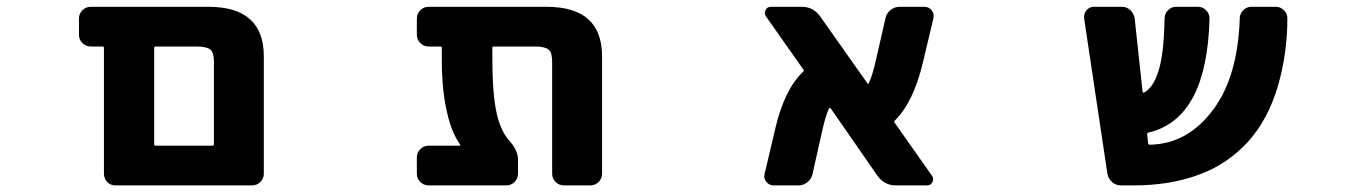

<svg xmlns="http://www.w3.org/2000/svg" viewBox="-20 -569 4040 571"><path d="M323.2 -17.6Q308.6 -17.6 298.8 -27.8Q289.1 -38.1 289.1 -52.7V-426.8Q289.1 -430.7 284.2 -430.7H250Q235.4 -430.7 225.1 -440.9Q214.8 -451.2 214.8 -465.8V-513.7Q214.8 -528.3 225.1 -538.6Q235.4 -548.8 250 -548.8H599.6Q764.6 -548.8 764.6 -401.4V-52.7Q764.6 -38.1 754.4 -27.8Q744.1 -17.6 729.5 -17.6ZM612.3 -135.7Q616.2 -135.7 616.2 -139.6V-384.8Q616.2 -412.1 606.4 -420.9Q594.7 -430.7 564.5 -430.7H442.4Q438.5 -430.7 438.5 -426.8V-139.6Q438.5 -135.7 442.4 -135.7Z M1657.2 -17.6Q1642.6 -17.6 1632.3 -27.8Q1622.1 -38.1 1622.1 -52.7V-384.8Q1622.1 -412.1 1612.3 -420.9Q1600.6 -430.7 1571.3 -430.7H1448.2Q1444.3 -430.7 1444.3 -426.8V-393.6Q1444.3 -271.5 1461.9 -212.9Q1473.6 -174.8 1493.2 -152.3Q1520.5 -122.1 1520.5 -95.7V-52.7Q1520.5 -38.1 1510.3 -27.8Q1500 -17.6 1485.4 -17.6H1254.9Q1240.2 -17.6 1230 -27.8Q1219.7 -38.1 1219.7 -52.7V-100.6Q1219.7 -115.2 1230 -125.5Q1240.2 -135.7 1254.9 -135.7H1346.7Q1350.6 -135.7 1348.6 -138.7Q1323.2 -174.8 1310.5 -230.5Q1293.9 -296.9 1293.9 -393.6V-426.8Q1293.9 -430.7 1290 -430.7H1254.9Q1240.2 -430.7 1230 -440.9Q1219.7 -451.2 1219.7 -465.8V-513.7Q1219.7 -528.3 1230 -538.6Q1240.2 -548.8 1254.9 -548.8H1605.5Q1770.5 -548.8 1770.5 -401.4V-52.7Q1770.5 -38.1 1760.3 -27.8Q1750 -17.6 1735.4 -17.6Z M2644.5 -17.6Q2610.4 -17.6 2589.8 -45.9L2450.2 -247.1Q2449.2 -248 2447.8 -248Q2446.3 -248 2445.3 -246.1Q2435.5 -226.6 2423.8 -173.8L2396.5 -51.8Q2394.5 -42 2388.2 -34.2Q2381.8 -26.4 2373 -22Q2364.3 -17.6 2354.5 -17.6H2280.3Q2267.6 -17.6 2258.8 -28.3Q2252.9 -36.1 2252.9 -44.9Q2252.9 -47.9 2253.9 -51.8L2285.2 -184.6Q2312.5 -302.7 2368.2 -355.5Q2372.1 -358.4 2369.1 -362.3L2257.8 -520.5Q2252 -529.3 2256.8 -539.1Q2261.7 -548.8 2272.5 -548.8H2364.3Q2398.4 -548.8 2418.9 -520.5L2559.6 -321.3Q2560.5 -319.3 2562 -319.3Q2563.5 -319.3 2563.5 -321.3Q2574.2 -341.8 2585.9 -394.5L2613.3 -514.6Q2616.2 -529.3 2628.4 -539.1Q2640.6 -548.8 2655.3 -548.8H2729.5Q2742.2 -548.8 2751 -538.1Q2756.8 -530.3 2756.8 -521.5Q2756.8 -518.6 2755.9 -514.6L2724.6 -382.8Q2696.3 -264.6 2641.6 -210.9Q2637.7 -208 2640.6 -204.1L2752 -45.9Q2757.8 -37.1 2752.9 -27.3Q2748 -17.6 2737.3 -17.6Z M3313.5 -17.6Q3298.8 -17.6 3287.6 -27.3Q3276.4 -37.1 3273.4 -51.8L3204.1 -514.6Q3204.1 -516.6 3204.1 -519.5Q3204.1 -529.3 3210.9 -538.1Q3219.7 -548.8 3233.4 -548.8H3316.4Q3331.1 -548.8 3341.8 -538.6Q3352.5 -528.3 3354.5 -513.7L3377.9 -296.9Q3378.9 -292 3382.8 -293.9Q3409.2 -308.6 3423.8 -353.5Q3441.4 -403.3 3443.4 -513.7Q3443.4 -528.3 3453.6 -538.6Q3463.9 -548.8 3477.5 -548.8H3543Q3556.6 -548.8 3566.9 -538.6Q3577.1 -528.3 3577.1 -513.7Q3573.2 -368.2 3530.3 -284.2Q3484.4 -195.3 3395.5 -174.8Q3391.6 -173.8 3391.6 -169.9L3394.5 -142.6Q3395.5 -138.7 3399.4 -138.7Q3512.7 -140.6 3588.9 -244.1Q3661.1 -341.8 3667 -513.7Q3667 -528.3 3677.2 -538.6Q3687.5 -548.8 3701.2 -548.8H3774.4Q3788.1 -548.8 3798.8 -538.1Q3808.6 -528.3 3808.6 -514.6Q3808.6 -410.2 3780.3 -312.5Q3751 -213.9 3692.4 -148.4Q3663.1 -116.2 3627 -91.3Q3590.8 -66.4 3548.8 -50.8Q3462.9 -17.6 3350.6 -17.6Z"/></svg>

Font: Rounded-L Mgen+ 1m bold
Style: Bold
Weight: 700
Designer: [Source Han Sans]
Ryoko NISHIZUKA  (kana & ideographs); Paul D. Hunt (Latin, Greek & Cyrillic); Wenlong ZHANG  (bopomofo
Version: Version 1.059.20150602